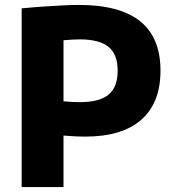

<svg xmlns="http://www.w3.org/2000/svg" viewBox="-20 -760 698 780"><path d="M68 -726Q108 -730 151 -733Q194 -736 233 -738Q272 -740 300 -740Q467 -740 549.5 -673.5Q632 -607 632 -473Q632 -342 554 -273.5Q476 -205 325 -205Q291 -205 248 -208.5Q205 -212 153 -219L154 -359Q199 -352 237.5 -348.5Q276 -345 304 -345Q384 -345 421 -375.5Q458 -406 458 -473Q458 -539 421 -569.5Q384 -600 304 -600Q276 -600 239 -596.5Q202 -593 161 -586L238 -669V0H68Z"/></svg>

Font: M PLUS 2 Thin ExtraBold
Style: Regular
Weight: 800
Version: Version 1.001